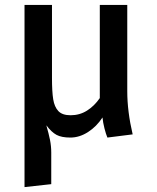

<svg xmlns="http://www.w3.org/2000/svg" viewBox="-20 -548 640 783"><path d="M499 -176Q499 -94 521 0L418 13Q412 -1 406 -24.5Q400 -48 398 -69Q374 -32 339 -9.5Q304 13 267 13Q231 13 210.5 2Q190 -9 169 -37Q179 -2 184 23Q189 48 189 74V203L80 215V-528H192V-230Q192 -174 197 -143Q202 -112 218 -95Q234 -78 268 -78Q305 -78 335 -97Q365 -116 387 -148V-528H499Z"/></svg>

Font: Fira Mono Medium
Style: Regular
Weight: 500
Designer: Carrois Corporate & Edenspiekermann AG
Foundry: Carrois Corporate GbR & Edenspiekermann AG
Version: Version 3.206